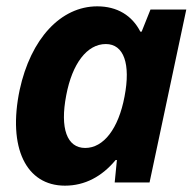

<svg xmlns="http://www.w3.org/2000/svg" viewBox="-20 -576 620 606"><path d="M185 10C248 10 302 -19 345 -71H349L342 0H452L568 -546H455L427 -476H423C397 -527 350 -556 287 -556C172 -556 77 -454 42 -292C4 -110 62 10 185 10ZM249 -109C191 -109 169 -171 189 -275C208 -376 255 -437 314 -437C371 -437 393 -374 373 -271C354 -170 307 -109 249 -109Z"/></svg>

Font: Noto Sans
Style: Bold Italic
Weight: 700
Italic angle: -12°
Designer: Monotype Design Team
Foundry: Monotype Imaging Inc.
Version: Version 2.013